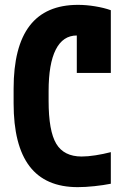

<svg xmlns="http://www.w3.org/2000/svg" viewBox="-20 -760 540 790"><path d="M300 10Q167 10 101.5 -76Q36 -162 36 -335V-395Q36 -568 102 -654Q168 -740 301 -740Q335 -740 371.5 -734Q408 -728 436 -718V-460H296V-691L366 -584Q332 -614 296 -614Q239 -614 209.5 -556Q180 -498 180 -385V-345Q180 -221 211.5 -168.5Q243 -116 316 -116Q341 -116 373 -121Q405 -126 436 -134V-4Q406 2 368.5 6Q331 10 300 10Z"/></svg>

Font: M PLUS 1 Code
Style: Regular
Weight: 400
Designer: Coji Morishita
Foundry: UNDERFOREST DESIGN
Version: Version 1.005